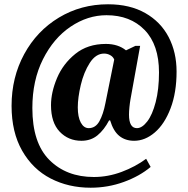

<svg xmlns="http://www.w3.org/2000/svg" viewBox="-20 -734 877 896"><path d="M34 -240Q34 -373 93 -481.5Q152 -590 255 -652Q358 -714 484 -714Q586 -714 658 -673Q730 -632 767 -561Q804 -490 804 -400Q804 -302 776 -228.5Q748 -155 702.5 -116Q657 -77 606 -77Q565 -77 537 -99.5Q509 -122 494 -172H489Q466 -128 435 -102.5Q404 -77 360 -77Q299 -77 258.5 -119.5Q218 -162 218 -243Q218 -303 246 -369.5Q274 -436 331.5 -482.5Q389 -529 474 -529Q531 -529 568 -499L612 -520H634L589 -271Q586 -254 584 -234Q582 -214 582 -199Q582 -136 619 -136Q643 -136 667 -167Q691 -198 706.5 -257.5Q722 -317 722 -396Q722 -525 655 -594Q588 -663 477 -663Q389 -663 309.5 -609.5Q230 -556 180.5 -457.5Q131 -359 131 -230Q131 -67 210.5 12.5Q290 92 418 92Q484 92 548 68Q612 44 662 7L683 45Q632 88 558 115Q484 142 403 142Q300 142 216.5 99Q133 56 83.5 -30.5Q34 -117 34 -240ZM472 -253 513 -456Q508 -469 494.5 -476.5Q481 -484 466 -484Q427 -484 399 -440.5Q371 -397 357 -337.5Q343 -278 343 -233Q343 -188 357 -162Q371 -136 394 -136Q426 -136 444 -168.5Q462 -201 472 -253Z"/></svg>

Font: Noto Serif NarrowExtraBold
Style: Italic
Weight: 800
Width: 4
Italic angle: -12°
Designer: Monotype Design Team
Foundry: Monotype Imaging Inc.
Version: Version 1.001